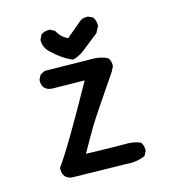

<svg xmlns="http://www.w3.org/2000/svg" viewBox="-95 -692 690 768"><g transform="rotate(-15 250.0 -308.0)"><path d="M352 -3 329 -4 111 -8Q74 -13 74 -51V-57Q127 -130 260 -370L123 -372Q86 -377 86 -413V-419L96 -438L115 -448Q286 -446 317.5 -445Q349 -444 374 -431Q384 -419 384 -402V-396L374 -376Q266 -218 245.5 -183.5Q225 -149 189 -85Q293 -82 336 -82H358Q388 -82 413 -71Q423 -59 423 -41V-35L413 -16Q385 -3 352 -3ZM236 -462Q193 -481 156 -517Q131 -538 131 -572L141 -592Q154 -602 172 -602H178L197 -592Q211 -564 240 -550L304 -604Q315 -613 332 -613H339L358 -604Q368 -590 368 -572V-566L354 -540L284 -485Q262 -468 236 -462Z"/></g></svg>

Font: Xiaolai Mono SC
Style: Regular
Weight: 400
Monospace: yes
Designer: LXGW / Nozomi Seto
Version: Version 3.113;September 30, 2024